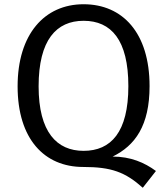

<svg xmlns="http://www.w3.org/2000/svg" viewBox="-20 -776 786 905"><path d="M511 -38C617 -90 685 -184 685 -370C685 -621 558 -756 374 -756C190 -756 63 -615 63 -369C63 -121 189 11 372 11C505 11 570 35 653 109L715 30C661 -10 595 -38 511 -38ZM162 -369C162 -588 246 -678 374 -678C504 -678 585 -588 585 -370C585 -153 503 -65 374 -65C248 -65 162 -153 162 -369Z"/></svg>

Font: Glow Sans SC Normal Book
Style: Regular
Weight: 500
Designer: Ryoko NISHIZUKA (kana, bopomofo & ideographs); Paul D. Hunt (Latin, Greek & Cyrillic); Sandoll Communications, Soo-young
Version: Version 0.93